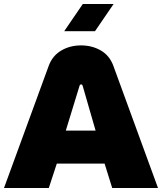

<svg xmlns="http://www.w3.org/2000/svg" viewBox="-20 -940 810 960"><path d="M0 0 224 -612Q243 -662 286.5 -687.5Q330 -713 385 -713Q440 -713 483.5 -688Q527 -663 546 -613L770 0H541L503 -122H264L224 0ZM309 -287H458L393 -512Q392 -515 390 -516.5Q388 -518 385 -518Q383 -518 381 -516.5Q379 -515 378 -512ZM301 -784 394 -920H548L455 -784Z"/></svg>

Font: MuseoModerno Thin Black
Style: Regular
Weight: 900
Version: Version 1.002